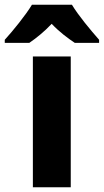

<svg xmlns="http://www.w3.org/2000/svg" viewBox="-71 -837 436 806"><path d="M231 -817H63C38 -775 -17 -707 -51 -670V-657H52C81 -677 114 -703 146 -737C178 -703 213 -677 243 -657H345V-670C309 -711 258 -772 231 -817ZM226 -51V-600H67V-51Z"/></svg>

Font: Noto Sans Tamil UI SemiCondensed ExtraBold
Style: Regular
Weight: 800
Width: 4
Designer: Jelle Bosma - Monotype Design Team
Foundry: Monotype Imaging Inc.
Version: Version 2.004